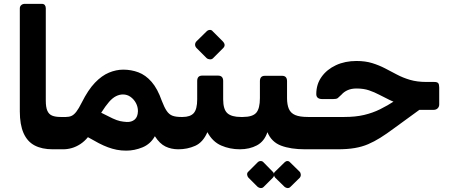

<svg xmlns="http://www.w3.org/2000/svg" viewBox="-20 -770 2344 998"><path d="M308 6H254Q198 6 160 -14Q122 -34 102.5 -78Q83 -122 83 -191V-726Q83 -737 90.5 -743.5Q98 -750 109 -750H197Q208 -750 213 -743.5Q218 -737 218 -727V-247Q218 -213 226 -194.5Q234 -176 251 -169Q268 -162 295 -162H323Q338 -162 338 -147V-24Q338 6 308 6Z M636 13Q610 13 587 8.5Q564 4 541 -4.5Q518 -13 493 -26Q468 -39 437 -57Q419 -35 397.5 -21Q376 -7 353.5 -0.5Q331 6 308 6Q293 6 293 -9V-132Q293 -162 323 -162Q339 -162 351.5 -167.5Q364 -173 376.5 -189Q389 -205 405 -237Q438 -303 473.5 -340Q509 -377 546.5 -392.5Q584 -408 621 -408Q662 -408 699.5 -394Q737 -380 768 -344.5Q799 -309 821 -246Q834 -212 846.5 -193.5Q859 -175 876.5 -168.5Q894 -162 922 -162Q937 -162 937 -147V-24Q937 6 907 6Q870 6 840 -8.5Q810 -23 785 -62Q762 -21 720.5 -4Q679 13 636 13ZM639 -136Q664 -135 680 -148.5Q696 -162 697 -192Q697 -215 686.5 -234.5Q676 -254 658.5 -266.5Q641 -279 619 -279Q601 -279 583 -270Q565 -261 547 -240.5Q529 -220 506 -184Q543 -165 565.5 -154.5Q588 -144 604.5 -140.5Q621 -137 639 -136Z M907 6Q892 6 892 -9V-132Q892 -162 922 -162H929Q969 -162 987 -182Q1005 -202 1005 -254V-349Q1005 -377 1031 -377H1113Q1140 -377 1140 -349V-254Q1140 -201 1162 -181.5Q1184 -162 1232 -162H1242Q1257 -162 1257 -147V-24Q1257 6 1227 6Q1175 6 1130 -13.5Q1085 -33 1058 -83Q1035 -30 994.5 -12Q954 6 907 6ZM1087 -467Q1081 -461 1071 -461.5Q1061 -462 1054 -468L1001 -521Q994 -529 994 -538Q994 -547 1001 -555L1054 -607Q1061 -614 1070.5 -614.5Q1080 -615 1086 -607L1138 -555Q1156 -536 1140 -520Z M1227 6Q1212 6 1212 -9V-132Q1212 -162 1242 -162Q1293 -162 1312 -184Q1331 -206 1331 -260V-348Q1331 -376 1357 -376H1446Q1472 -376 1472 -348V-260Q1472 -226 1481.5 -204Q1491 -182 1514.5 -172Q1538 -162 1581 -162Q1596 -162 1596 -147V-24Q1596 6 1566 6Q1491 6 1441 -13Q1391 -32 1370 -83Q1354 -35 1315.5 -14.5Q1277 6 1227 6ZM1350 202Q1344 208 1335 207.5Q1326 207 1319 201L1271 153Q1265 146 1264.5 137Q1264 128 1271 122L1319 74Q1326 67 1335 67Q1344 67 1350 74L1397 122Q1404 128 1404.5 137.5Q1405 147 1398 154ZM1489 202Q1483 208 1474.5 207.5Q1466 207 1459 201L1410 153Q1404 146 1403.5 137Q1403 128 1410 122L1459 74Q1466 67 1474 67Q1482 67 1488 74L1537 122Q1543 128 1543.5 137.5Q1544 147 1538 154Z M1566 6Q1551 6 1551 -9V-132Q1551 -162 1581 -162H1770Q1828 -162 1872.5 -172.5Q1917 -183 1955.5 -202Q1994 -221 2034 -247L2115 -299L2212 -237L2028 -103Q1989 -74 1957 -54Q1925 -34 1893.5 -20.5Q1862 -7 1824 -0.5Q1786 6 1734 6ZM2159 -199V-218Q2109 -218 2072 -227Q2035 -236 2006 -250Q1977 -264 1951.5 -277.5Q1926 -291 1898 -300.5Q1870 -310 1833 -310Q1807 -310 1787.5 -301.5Q1768 -293 1755 -278Q1742 -265 1735.5 -260Q1729 -255 1711 -255H1656Q1624 -255 1624 -281Q1624 -332 1651.5 -370.5Q1679 -409 1726 -431Q1773 -453 1833 -453Q1879 -453 1914.5 -442Q1950 -431 1981 -415Q2012 -399 2043 -382.5Q2074 -366 2111 -355Q2148 -344 2197 -344H2237Q2253 -344 2258 -337.5Q2263 -331 2263 -315V-227Q2263 -215 2255 -207Q2247 -199 2234 -199Z"/></svg>

Font: Rubik
Style: Bold Italic
Weight: 700
Italic angle: -12°
Designer: Hubert and Fischer
Foundry: Hubert and Fischer
Version: Version 2.300;gftools[0.9.30]